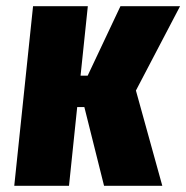

<svg xmlns="http://www.w3.org/2000/svg" viewBox="-20 -598 600 618"><path d="M25.9 0H202.1L228.5 -253.4H251.5L314.9 0H502.4L417.5 -306.6L559.6 -578.1H367.7L262.2 -354.5H239.3L262.7 -578.1H86.4Z"/></svg>

Font: Oswald
Style: Heavy
Weight: 800
Designer: Vernon Adams
Foundry: Vernon Adams
Version: 3.0; ttfautohint (v0.95.6-bc232) -l 8 -r 50 -G 200 -x 0 -w "